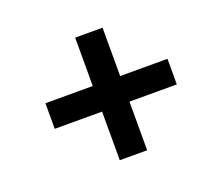

<svg xmlns="http://www.w3.org/2000/svg" viewBox="-90 -613 774 705"><g transform="rotate(-20 297.5 -260.5)"><path d="M81 -211H558V-311H81ZM266 -500V-21H373V-500Z"/></g></svg>

Font: SpinnyJost
Style: Regular
Weight: 500
Version: Version 3.710